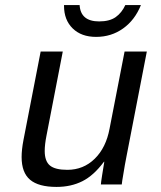

<svg xmlns="http://www.w3.org/2000/svg" viewBox="-20 -733 640 763"><path d="M229.5 -528.3 164.6 -193.4Q157.7 -158.2 157.7 -133.3Q157.7 -92.3 178.5 -75.2Q199.2 -58.1 247.6 -58.1Q311.5 -58.1 356.4 -102.1Q401.4 -146 415.5 -222.2L475.1 -528.3H563.5L482.9 -112.8Q479.5 -96.2 476.3 -77.9Q473.1 -59.6 470.5 -43.2Q467.8 -26.9 465.8 -15.1Q463.9 -3.4 463.9 0H380.9Q380.9 -5.4 386 -37.8Q391.1 -70.3 394.5 -90.3H393.1Q352.5 -35.6 307.4 -12.9Q262.2 9.8 204.6 9.8Q133.3 9.8 99.6 -18.6Q65.9 -46.9 65.9 -108.9Q65.9 -138.2 73.2 -176.3L141.6 -528.3ZM361.8 -586.4Q303.2 -586.4 268.8 -620.1Q234.4 -653.8 234.4 -710V-712.9H296.4Q300.3 -647.9 374 -647.9Q415.5 -647.9 439.7 -665Q463.9 -682.1 478 -712.9H540Q516.1 -653.3 469.2 -619.9Q422.4 -586.4 361.8 -586.4Z"/></svg>

Font: Liberation Mono
Style: Italic
Weight: 400
Italic angle: -12°
Monospace: yes
Designer: Steve Matteson
Foundry: Ascender Corporation
Version: Version 2.1.5